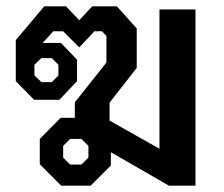

<svg xmlns="http://www.w3.org/2000/svg" viewBox="-20 -588 709 608"><path d="M599 -558V0H515L331 -106V-64L267 0H174L106 -68V-148L172 -215H217V-264L317 -390V-474L303 -489H279L231 -438L180 -489H149L115 -452H173L224 -399V-331L168 -272H88L30 -331V-461L120 -568H189L231 -524L272 -568H350L413 -498V-373L327 -263V-206L485 -117V-558ZM111 -404 89 -383V-349L111 -328H144L165 -349V-383L144 -404ZM260 -126 238 -148H202L180 -126V-89L202 -67H238L260 -89Z"/></svg>

Font: Chakra Petch SemiBold
Style: Regular
Weight: 600
Designer: Katatrad Aksorn Co.,Ltd.
Foundry: Cadson Demak Co.,Ltd.
Version: Version 1.000; ttfautohint (v1.6)